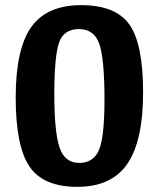

<svg xmlns="http://www.w3.org/2000/svg" viewBox="-20 -718 616 746"><path d="M280.5 8Q148 8 94.5 -71Q41 -150 41 -339Q41 -528 101.5 -613Q162 -698 295.5 -698Q429 -698 482.5 -623Q536 -548 536 -359Q536 -170 474.5 -81Q413 8 280.5 8ZM288 -85Q336 -85 359 -124Q386 -169 386 -329Q386 -489 366 -547Q346 -605 286.5 -605Q227 -605 209 -551Q191 -497 191 -352Q191 -207 211 -146Q231 -85 288 -85Z"/></svg>

Font: Patua One
Style: Regular
Weight: 400
Designer: luciano Vergara
Foundry: Luciano Vergara
Version: Version 1.002